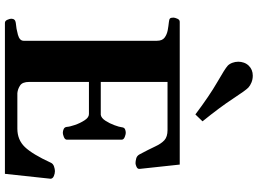

<svg xmlns="http://www.w3.org/2000/svg" viewBox="-150 -872 1022 761"><g transform="rotate(90 360.5 -491.0)"><path d="M53.7 -24.9Q53.7 -41 69.8 -43Q93.3 -44.9 117.2 -51.5Q141.1 -58.1 141.1 -74.2V-602.5Q141.1 -623.5 128.7 -632.8Q116.2 -642.1 99.1 -645.3Q82 -648.4 66.9 -649.9Q56.6 -650.9 53 -654.1Q49.3 -657.2 49.3 -668Q49.3 -673.3 53.5 -683.1Q57.6 -692.9 65.9 -692.9H631.8L648.9 -534.2Q649.9 -525.9 640.9 -521.7Q631.8 -517.6 626.5 -517.6Q618.7 -517.6 607.9 -520.3Q597.2 -522.9 591.3 -533.7Q571.8 -570.3 560.3 -595Q548.9 -619.6 535.2 -632.1Q521.5 -644.5 495.1 -644.5H304.2V-379.9H434.6Q447.3 -381.8 458 -398.4Q468.8 -415 475.8 -434.3Q482.9 -453.6 483.9 -463.4Q484.9 -473.1 491.7 -476.1Q498.5 -479 506.3 -479Q511.7 -479 522.5 -474.9Q533.2 -470.7 533.2 -462.4V-246.1Q533.2 -237.8 522.5 -233.6Q511.7 -229.5 506.3 -229.5Q498.5 -229.5 491 -232.9Q483.4 -236.3 482.4 -245.6Q481.9 -256.3 474.9 -277.1Q467.8 -297.9 456.5 -315.4Q445.3 -333 431.6 -333H304.2V-96.2Q304.2 -69.3 318.4 -60.1Q332.5 -50.8 348.6 -49.3H489.7Q533.7 -49.3 562.3 -79.1Q590.8 -108.9 624.5 -182.1Q628.4 -190.9 639.2 -194.6Q649.9 -198.2 657.7 -198.2Q667 -198.2 677 -194.1Q687 -189.9 688 -181.6L668.5 0H70.3Q62 0 57.9 -9.8Q53.7 -19.5 53.7 -24.9ZM433.1 -754.9Q358.4 -811 305.2 -841.6Q252 -872.1 240.2 -882.8Q232.9 -889.6 228.5 -901.1Q224.1 -912.6 224.1 -925.3Q224.1 -936 227.8 -946.8Q231.4 -957.5 239.7 -966.3Q255.4 -982.4 279.3 -982.4Q293.5 -982.4 306.2 -977.3Q318.8 -972.2 326.7 -964.8Q337.9 -954.1 371.1 -903.3Q404.3 -852.5 460.4 -783.2Z"/></g></svg>

Font: Gelasio
Style: Regular
Weight: 400
Designer: Eben Sorkin
Foundry: Eben Sorkin
Version: Version 1.008